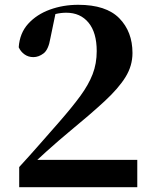

<svg xmlns="http://www.w3.org/2000/svg" viewBox="-20 -780 644 800"><path d="M60 0V-84Q105 -133 147 -181Q189 -229 226 -271Q281 -334 315 -380.5Q349 -427 366 -471Q383 -515 383 -567Q383 -644 349 -685.5Q315 -727 256 -727Q234 -727 211 -721.5Q188 -716 163 -704L212 -727L190 -621Q182 -573 161.5 -557.5Q141 -542 119 -542Q98 -542 82 -553.5Q66 -565 58 -583Q62 -642 97.5 -681Q133 -720 188 -740Q243 -760 306 -760Q422 -760 477 -704Q532 -648 532 -559Q532 -506 503 -459Q474 -412 415 -357.5Q356 -303 266 -229Q248 -214 223.5 -193Q199 -172 172 -147.5Q145 -123 116 -96L128 -133V-114H552V0Z"/></svg>

Font: Noto Serif JP ExtraBold
Style: Regular
Weight: 800
Designer: Ryoko NISHIZUKA 西塚涼子 (kana & ideographs); Frank Grießhammer (Latin, Greek & Cyrillic); Wenlong ZHANG 张文龙 (bopomofo); San
Foundry: Adobe
Version: Version 2.003-H1;hotconv 1.1.1;makeotfexe 2.6.0